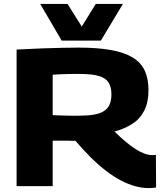

<svg xmlns="http://www.w3.org/2000/svg" viewBox="-20 -954 851 984"><path d="M743 10Q708 10 672 0Q636 -10 599 -29.5Q562 -49 524 -78Q486 -107 446.5 -146Q407 -185 366 -233Q359 -232 346.5 -232.5Q334 -233 326 -233Q309 -233 289 -233Q269 -233 250 -233V0H65V-700Q136 -704 194 -706Q252 -708 299 -709Q346 -710 383 -710Q481 -710 549.5 -697.5Q618 -685 660.5 -659Q703 -633 722 -591.5Q741 -550 741 -492Q741 -430 719.5 -387.5Q698 -345 658.5 -319.5Q619 -294 567 -280Q596 -251 623 -228.5Q650 -206 674 -190.5Q698 -175 720 -167Q742 -159 761 -159Q765 -159 770 -159.5Q775 -160 779 -160L780 7Q773 8 764 9Q755 10 743 10ZM383 -361Q429 -361 461 -366.5Q493 -372 513 -385Q533 -398 542 -419Q551 -440 551 -470Q551 -508 536.5 -531Q522 -554 487 -564.5Q452 -575 389 -575Q369 -575 354 -575Q339 -575 325 -574.5Q311 -574 293.5 -573.5Q276 -573 250 -571V-364Q269 -363 284.5 -362.5Q300 -362 315.5 -361.5Q331 -361 347 -361Q363 -361 383 -361ZM610 -934 497 -746H296L186 -934H326L399 -818L471 -934Z"/></svg>

Font: Georama SemiExpanded
Style: Bold
Weight: 700
Width: 6
Designer: Jean-Baptiste Levee
Foundry: Production Type
Version: Version 1.001